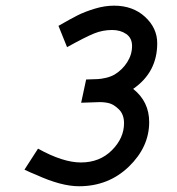

<svg xmlns="http://www.w3.org/2000/svg" viewBox="-20 -644 626 678"><path d="M66.4 -44.9 114.3 -119.1Q202.1 -70.3 265.6 -70.3Q332 -70.3 375 -113.3Q418 -156.2 418 -209Q418 -240.2 399.4 -258.3Q380.9 -276.4 362.3 -280.3Q343.8 -284.2 325.2 -283.2L266.6 -281.2L284.2 -363.3Q313.5 -364.3 325.2 -364.7Q336.9 -365.2 354 -369.1Q371.1 -373 384.8 -380.9Q412.1 -397.5 429.2 -424.3Q446.3 -451.2 446.3 -481.4Q446.3 -509.8 425.8 -523.9Q405.3 -538.1 376 -538.1Q342.8 -538.1 312.5 -525.9Q282.2 -513.7 216.8 -477.5L186.5 -552.7Q230.5 -578.1 254.9 -590.3Q279.3 -602.5 314.5 -613.3Q349.6 -624 382.8 -624Q449.2 -624 492.2 -584.5Q535.2 -544.9 535.2 -491.2Q535.2 -388.7 450.2 -330.1Q506.8 -285.2 506.8 -212.9Q506.8 -125 435.1 -55.7Q363.3 13.7 258.8 13.7Q196.3 13.7 108.4 -26.4Q105.5 -27.3 87.4 -35.2Q69.3 -43 66.4 -44.9Z"/></svg>

Font: Thabit-Bold-Oblique
Style: Bold Oblique
Weight: 700
Designer: Regenerated by Nadim Shaikli
Foundry: MAK Alagha
Version: 0.01